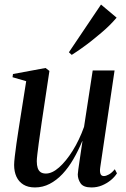

<svg xmlns="http://www.w3.org/2000/svg" viewBox="-20 -812 555 843"><path d="M133.5 11Q103 11 82.8 -1.5Q62.5 -14 52.2 -36.2Q42 -58.5 42 -88Q42 -100 45 -125.8Q48 -151.5 52.2 -181.5Q56.5 -211.5 60.5 -236.8Q64.5 -262 66 -272L95 -455.5L35 -473L37 -487L180 -513.5L197 -500.5L163 -274.5Q161 -258.5 157.2 -233.5Q153.5 -208.5 150 -182.5Q146.5 -156.5 144 -135Q141.5 -113.5 141.5 -104.5Q141.5 -86.5 145.5 -74.5Q149.5 -62.5 158.2 -56.2Q167 -50 181.5 -50Q209 -50 239.5 -77Q270 -104 299 -150.2Q328 -196.5 349 -255L387 -502.5H483L420 -76.5Q417.5 -59.5 421 -49.2Q424.5 -39 436 -39Q445.5 -39 458.5 -46.2Q471.5 -53.5 484 -69L493.5 -51Q483.5 -35 466.5 -21Q449.5 -7 428 2Q406.5 11 381.5 11Q346 11 333.8 -7.2Q321.5 -25.5 321.5 -46.5Q321.5 -51 323.8 -67.8Q326 -84.5 329.5 -107.2Q333 -130 336.2 -152.8Q339.5 -175.5 342 -192H341Q323.5 -150 302 -113Q280.5 -76 254.5 -48.2Q228.5 -20.5 198.2 -4.8Q168 11 133.5 11ZM282.5 -582.5 423.5 -792 492 -734.5Q478.5 -718.5 461.5 -701.5Q444.5 -684.5 424.2 -667.5Q404 -650.5 382.8 -633.5Q361.5 -616.5 339.2 -600.8Q317 -585 295 -571Z"/></svg>

Font: Merriweather 144pt
Style: Italic
Weight: 400
Italic angle: -7.8°
Version: Version 2.101